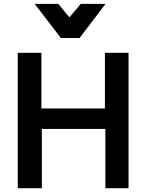

<svg xmlns="http://www.w3.org/2000/svg" viewBox="-20 -988 808 1008"><path d="M397.9 -788.6 534.2 -967.8H404.3L344.2 -897L286.1 -967.8H162.1L299.3 -788.6ZM199.7 0V-311H533.2V0H654.8V-710.9H530.8V-418.5H197.3V-710.9H73.2V0Z"/></svg>

Font: Ride
Style: Bold
Weight: 700
Version: Version 3.000